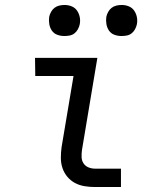

<svg xmlns="http://www.w3.org/2000/svg" viewBox="-20 -753 640 773"><path d="M363 0Q341 0 320 -3.5Q299 -7 281.5 -16.5Q264 -26 251 -41.5Q238 -57 231.5 -76.5Q225 -96 225 -117.5Q225 -139 228 -161L276 -447H122L121 -520H372L310 -149Q308 -135 308.5 -120.5Q309 -106 316.5 -95Q324 -84 336.5 -79Q349 -74 363 -74H467V0ZM469 -608Q454 -608 440.5 -613Q427 -618 419 -629.5Q411 -641 408.5 -655.5Q406 -670 408 -685Q410 -695 415.5 -705Q421 -715 429.5 -721.5Q438 -728 448.5 -730.5Q459 -733 470 -733Q485 -733 498.5 -727.5Q512 -722 520 -710.5Q528 -699 531 -684.5Q534 -670 531 -655Q529 -645 523.5 -635Q518 -625 509.5 -618.5Q501 -612 490.5 -610Q480 -608 469 -608ZM239 -608Q224 -608 210.5 -613Q197 -618 189 -629.5Q181 -641 178.5 -655.5Q176 -670 178 -685Q180 -695 185.5 -705Q191 -715 199.5 -721.5Q208 -728 218.5 -730.5Q229 -733 240 -733Q255 -733 268.5 -727.5Q282 -722 290 -710.5Q298 -699 301 -684.5Q304 -670 301 -655Q299 -645 293.5 -635Q288 -625 279.5 -618.5Q271 -612 260.5 -610Q250 -608 239 -608Z"/></svg>

Font: Iosevka Plex Etoile
Style: Italic
Weight: 400
Italic angle: -9°
Designer: Belleve Invis
Foundry: Belleve Invis
Version: Version 25.1.1; ttfautohint (v1.8.4)